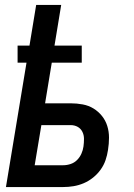

<svg xmlns="http://www.w3.org/2000/svg" viewBox="-20 -755 540 775"><path d="M4 0 87 -502H51V-571H99L126 -735H227L200 -571H310V-502H189L162 -338H265Q290 -338 314 -333.5Q338 -329 357.5 -317Q377 -305 391.5 -287Q406 -269 413 -246.5Q420 -224 420 -199.5Q420 -175 416 -150Q413 -129 406 -108.5Q399 -88 386 -70Q373 -52 355.5 -38Q338 -24 318 -15.5Q298 -7 277 -3.5Q256 0 235 0ZM235 -88Q250 -88 265 -93Q280 -98 291 -109Q302 -120 308.5 -134.5Q315 -149 317 -164Q319 -179 319 -194.5Q319 -210 312.5 -223Q306 -236 293.5 -243Q281 -250 265 -250H147L120 -88Z"/></svg>

Font: Iosevka SS04 Semibold Oblique
Style: Regular
Weight: 600
Italic angle: -9°
Monospace: yes
Designer: Belleve Invis
Foundry: Belleve Invis
Version: Version 19.0.0; ttfautohint (v1.8.4)